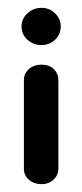

<svg xmlns="http://www.w3.org/2000/svg" viewBox="-20 -460 210 490"><path d="M86 10Q67 10 54 -1Q41 -12 41 -29V-256Q41 -272 53.5 -283.5Q66 -295 86 -295Q106 -295 117.5 -283.5Q129 -272 129 -255V-30Q129 -13 116.5 -1.5Q104 10 86 10ZM86 -345Q65 -345 50 -358.5Q35 -372 35 -393Q35 -412 50 -426Q65 -440 86 -440Q106 -440 120.5 -426Q135 -412 135 -393Q135 -372 120.5 -358.5Q106 -345 86 -345Z"/></svg>

Font: Dongle
Style: Bold
Weight: 700
Designer: Yanghee Ryu
Foundry: Yanghee Ryu
Version: Version 2.000